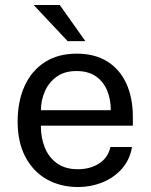

<svg xmlns="http://www.w3.org/2000/svg" viewBox="-20 -743 607 773"><path d="M144.6 -237Q144.4 -187.9 160.7 -148.2Q176.9 -108.6 210.1 -85.1Q243.2 -61.7 293.4 -61.7Q342.9 -61.7 378.7 -84.5Q414.6 -107.3 424.6 -151.1H511.6Q502.3 -98.5 469.8 -62.5Q437.2 -26.5 391.3 -8.2Q345.4 10 295.1 10Q222.8 10 167.8 -21.4Q112.8 -52.9 81.9 -111.9Q51 -170.9 51 -253.3Q51 -334.9 79 -396.5Q107 -458.2 160.2 -492.6Q213.3 -527 288.5 -527Q361.5 -527 411.9 -495.6Q462.3 -464.2 488.6 -406.8Q514.9 -349.3 514.9 -270.8V-237ZM144.9 -299.4H426Q426 -343.8 410.9 -379.6Q395.8 -415.4 365.2 -436.2Q334.6 -457 287.8 -457Q239.2 -457 207.5 -433.7Q175.7 -410.5 160.2 -374.2Q144.6 -337.9 144.9 -299.4ZM220.6 -723H115.4L252.2 -577.5H323.6Z"/></svg>

Font: Public Sans Thin
Style: Regular
Weight: 100
Designer: The Public Sans project authors (U.S. Web Design System). Libre Franklin designed by Pablo Impallari and Rodrigo Fuenzal
Version: Version 1.008